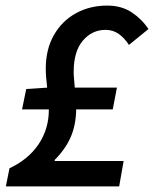

<svg xmlns="http://www.w3.org/2000/svg" viewBox="-20 -668 552 688"><path d="M1 0 14 -65Q82 -97 118.5 -151.5Q155 -206 155 -274V-276H59L74 -349L149 -354Q147 -372 145.5 -389Q144 -406 144 -422Q144 -491 173 -542Q202 -593 252 -620.5Q302 -648 364 -648Q415 -648 451.5 -624Q488 -600 512 -564L442 -507Q426 -532 405.5 -546.5Q385 -561 358 -561Q310 -561 277 -522.5Q244 -484 244 -410Q244 -397 245.5 -383Q247 -369 248 -354H399L384 -276H253Q252 -219 233 -176Q214 -133 176 -95V-91H423L407 0Z"/></svg>

Font: Source Sans Pro SemiBold
Style: Italic
Weight: 600
Italic angle: -11°
Designer: Paul D. Hunt
Foundry: Adobe Systems Incorporated
Version: Version 1.095;hotconv 1.0.109;makeotfexe 2.5.65596